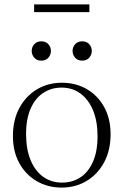

<svg xmlns="http://www.w3.org/2000/svg" viewBox="-20 -839 559 869"><path d="M260.5 -12.5Q307.5 -12.5 343.8 -36.2Q380 -60 400.8 -107Q421.5 -154 421.5 -222.5Q421.5 -290.5 401 -339.8Q380.5 -389 344 -415.8Q307.5 -442.5 258.5 -442.5Q212 -442.5 175.8 -418.5Q139.5 -394.5 118.8 -347.8Q98 -301 98 -232.5Q98 -164.5 118.2 -115Q138.5 -65.5 175.2 -39Q212 -12.5 260.5 -12.5ZM258.5 10Q196.5 10 146.5 -19Q96.5 -48 67.5 -100.5Q38.5 -153 38.5 -223.5Q38.5 -296.5 67.8 -350.5Q97 -404.5 147 -434.5Q197 -464.5 260.5 -464.5Q323 -464.5 372.8 -435.8Q422.5 -407 451.5 -354.5Q480.5 -302 480.5 -231.5Q480.5 -158.5 451.2 -104.2Q422 -50 372 -20Q322 10 258.5 10ZM167 -564.5Q147 -564.5 135.2 -577.8Q123.5 -591 123.5 -608.5Q123.5 -626 135.2 -639Q147 -652 167 -652Q187 -652 198.8 -639Q210.5 -626 210.5 -608.5Q210.5 -591 198.8 -577.8Q187 -564.5 167 -564.5ZM352 -564.5Q332 -564.5 320.2 -577.8Q308.5 -591 308.5 -608.5Q308.5 -626 320.2 -639Q332 -652 352 -652Q372 -652 383.8 -639Q395.5 -626 395.5 -608.5Q395.5 -591 383.8 -577.8Q372 -564.5 352 -564.5ZM134.5 -784V-819H384.5V-784Z"/></svg>

Font: Newsreader 36pt Light
Style: Regular
Weight: 300
Designer: Hugues Gentile
Foundry: Production Type
Version: Version 1.003